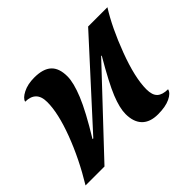

<svg xmlns="http://www.w3.org/2000/svg" viewBox="-129 -736 931 931"><g transform="rotate(-45 337.0 -270.5)"><path d="M-5.9 0Q63 -113.3 106 -227.5Q148.9 -341.8 148.9 -417Q148.9 -456.5 129.6 -475.3Q110.4 -494.1 74.2 -494.1Q78.6 -513.2 110.6 -529.5Q142.6 -545.9 188 -545.9Q248.5 -545.9 277.3 -519.3Q306.2 -492.7 306.2 -436Q306.2 -393.1 277.6 -323Q249 -252.9 176.8 -134.8H182.1L547.9 -536.1H680.2Q626.5 -451.2 579.3 -325.7Q532.2 -200.2 532.2 -121.1Q532.2 -81.1 550.5 -64Q568.8 -46.9 606.9 -46.9Q602.1 -25.4 570.3 -10.3Q538.6 4.9 486.8 4.9Q432.6 4.9 404.3 -23.9Q376 -52.7 376 -107.9Q376 -148.4 400.6 -209.7Q425.3 -271 495.1 -390.1H491.2L124 0Z"/></g></svg>

Font: Droid Serif
Style: Bold Italic
Weight: 700
Italic angle: -12°
Designer: Monotype Design team
Foundry: Monotype Imaging Inc.
Version: Version 1.03